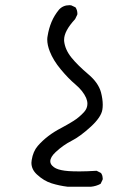

<svg xmlns="http://www.w3.org/2000/svg" viewBox="-20 -603 540 740"><path d="M352.5 55.2Q313.5 57.6 286.9 57.6Q260.3 57.6 244.1 56.4Q228 55.2 216.8 52.7Q192.4 47.9 181.2 35.6Q173.8 27.8 173.8 18.6Q173.8 2.4 194.8 -17.1Q223.6 -43.9 256.3 -60.5Q289.1 -77.1 330.6 -115.2Q370.1 -151.9 374.5 -180.2Q376 -189 376 -199.2Q376 -221.2 369.1 -247.6Q358.9 -284.2 320.8 -316.4Q280.3 -350.6 255.9 -380.4Q230.5 -411.6 227.1 -445.3Q227.1 -447.8 227.1 -450.2Q227.1 -483.4 269.5 -529.3L277.8 -546.4Q278.3 -548.3 278.3 -549.8Q278.3 -564 271 -574.7L254.4 -582.5Q251 -583 247.6 -583Q223.1 -583 207.5 -565.9Q189 -543.5 178.5 -518.1Q168 -492.7 163.6 -464.8Q162.1 -458 162.1 -450.7Q162.1 -429.7 171.9 -404.8Q185.1 -370.6 214.4 -335.4Q244.1 -299.8 271 -277.3Q299.8 -252.9 312 -225.6Q316.9 -213.9 316.9 -203.1Q316.9 -185.5 304.2 -171.4Q285.6 -150.9 262.9 -136.7Q240.2 -122.6 216.3 -109.9Q161.1 -81.5 125.5 -40.5Q107.4 -19.5 102.1 14.2Q101.1 19.5 101.1 24.4Q101.1 49.8 122.1 69.3Q148.9 94.2 178.7 103.5Q208.5 112.8 240.7 116.7H330.6Q350.6 114.7 367.7 105.5L375.5 89.4Q376 87.4 376 86.2Q376 85 375.7 83.3Q375.5 81.5 375.2 79.1Q375 76.7 374.5 74.7Q374 72.8 373 70.8Q371.6 66.4 368.7 63.5Z"/></svg>

Font: NaikaiFont
Style: Light
Weight: 300
Version: Version 1.89